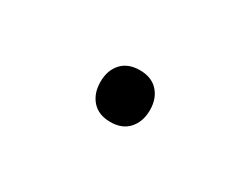

<svg xmlns="http://www.w3.org/2000/svg" viewBox="-28 -774 422 325"><g transform="rotate(30 183.0 -611.5)"><path d="M148.1 -575.3Q135.5 -589.5 135.5 -612Q135.5 -634.5 148.1 -648.4Q160.8 -662.3 183.8 -662.3Q206.8 -662.3 219.4 -648.4Q232.1 -634.5 232.1 -612Q232.1 -589.5 219.4 -575.3Q206.8 -561.2 183.8 -561.2Q160.8 -561.2 148.1 -575.3Z"/></g></svg>

Font: KhulaRegular
Style: Regular
Weight: 400
Designer: Erin McLaughlin, Steve Matteson
Version: Version 1.001;PS 1.0;hotconv 1.0.72;makeotf.lib2.5.5900; ttf